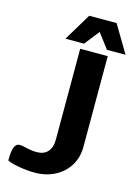

<svg xmlns="http://www.w3.org/2000/svg" viewBox="-132 -956 742 1037"><g transform="rotate(15 239.0 -437.5)"><path d="M14 -17Q14 -73 24 -93.5Q34 -114 51 -114Q59 -114 69.5 -112Q80 -110 85 -109Q121 -100 149 -100Q190 -100 211.5 -124Q233 -148 233 -193V-700H387V-193Q387 -134 359 -88Q331 -42 281 -16Q231 10 167 10Q125 10 78 1.5Q31 -7 14 -17ZM234 -885H387L478 -732H374L311 -815L246 -732H142Z"/></g></svg>

Font: Krub
Style: Bold
Weight: 700
Version: Version 1.000; ttfautohint (v1.6)